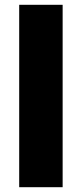

<svg xmlns="http://www.w3.org/2000/svg" viewBox="-20 -780 341 800"><path d="M241 0H60V-760H241Z"/></svg>

Font: Noto Sans Khmer UI SemiCondensed Black
Style: Regular
Weight: 900
Width: 4
Designer: Danh Hong and the Monotype Design Team
Foundry: Monotype Imaging Inc.
Version: Version 2.002; ttfautohint (v1.8.4.7-5d5b)